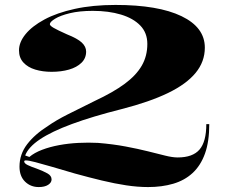

<svg xmlns="http://www.w3.org/2000/svg" viewBox="-20 -743 917 778"><path d="M137 15Q104 15 81.5 -7Q59 -29 59 -68Q59 -118 90 -158.5Q121 -199 175 -233Q206 -255 254.5 -279.5Q303 -304 364 -334Q439 -369 485.5 -403.5Q532 -438 554.5 -477Q577 -516 577 -565Q577 -610 548.5 -639.5Q520 -669 470 -684Q420 -699 356 -699Q302 -699 263 -689.5Q224 -680 203 -667Q182 -654 182 -645Q182 -639 197.5 -630Q213 -621 251 -604Q294 -587 311.5 -570.5Q329 -554 329 -534Q329 -507 310 -488.5Q291 -470 259.5 -461Q228 -452 189 -452Q153 -452 123 -461Q93 -470 75 -489.5Q57 -509 57 -539Q57 -572 83.5 -604.5Q110 -637 160 -664Q210 -691 283 -707Q356 -723 448 -723Q621 -723 715.5 -677.5Q810 -632 810 -550Q810 -493 772.5 -447.5Q735 -402 660.5 -366Q586 -330 473 -301Q354 -271 271.5 -240.5Q189 -210 142 -178.5Q95 -147 82 -113L99 -107Q119 -124 150.5 -136Q182 -148 220 -155Q258 -162 298.5 -164Q339 -166 377 -164Q438 -159 488.5 -149.5Q539 -140 579 -130Q619 -120 649 -112.5Q679 -105 700 -105Q761 -105 788.5 -137Q816 -169 816 -240H828Q828 -169 810.5 -120.5Q793 -72 760.5 -42Q728 -12 682 1.5Q636 15 580 15Q538 15 491.5 8Q445 1 393 -11.5Q341 -24 283 -40Q232 -55 191 -67Q150 -79 123 -86Q96 -93 85 -93Q78 -93 78 -89Q78 -81 92.5 -74Q107 -67 128 -60Q155 -50 172 -40.5Q189 -31 189 -16Q189 -3 175 6Q161 15 137 15Z"/></svg>

Font: Kalnia SemiExpanded Medium
Style: Regular
Weight: 500
Width: 6
Designer: Frida Medrano
Foundry: Frida Medrano
Version: Version 1.105